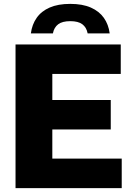

<svg xmlns="http://www.w3.org/2000/svg" viewBox="-20 -969 683 989"><path d="M60 0V-740H602V-588H249.5V-152H607V0ZM172.5 -302V-454H550.5V-302ZM139 -797Q145 -843 169 -877.2Q193 -911.5 236 -930.2Q279 -949 342 -949Q405 -949 448 -930Q491 -911 515 -877Q539 -843 545 -797H431.5Q425.5 -828 404.2 -844Q383 -860 342 -860Q301 -860 279.8 -844Q258.5 -828 252.5 -797Z"/></svg>

Font: Encode Sans SC ExtraBold
Style: Regular
Weight: 800
Version: Version 3.002